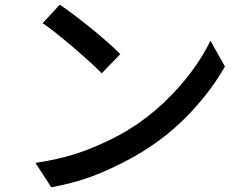

<svg xmlns="http://www.w3.org/2000/svg" viewBox="-20 -765 1040 812"><path d="M232.9 -745.1Q259.3 -727.5 294.4 -700.9Q329.6 -674.3 366.5 -644.5Q403.3 -614.7 435.5 -586.2Q467.8 -557.6 488.8 -536.1L410.2 -455.1Q390.6 -475.1 359.9 -503.2Q329.1 -531.2 293.2 -562Q257.3 -592.8 222.7 -620.6Q188 -648.4 160.2 -667ZM129.9 -76.2Q255.4 -94.7 353.3 -133.3Q451.2 -171.9 522.9 -215.8Q603.5 -265.6 670.9 -329.1Q738.3 -392.6 788.8 -460.7Q839.4 -528.8 870.1 -592.8L931.2 -483.9Q877 -386.7 786.9 -290.3Q696.8 -193.8 580.1 -122.1Q504.4 -75.7 408.9 -34.9Q313.5 5.9 196.8 26.9Z"/></svg>

Font: Source Han Sans CN Medium
Style: Regular
Weight: 500
Designer: Ryoko NISHIZUKA  (kana, bopomofo & ideographs); Paul D. Hunt (Latin, Greek & Cyrillic); Sandoll Communications , Soo-you
Foundry: Adobe
Version: Version 2.004;hotconv 1.0.118;makeotfexe 2.5.65603